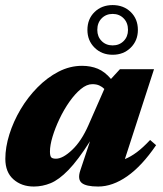

<svg xmlns="http://www.w3.org/2000/svg" viewBox="-20 -702 626 738"><path d="M288.5 -46.5 326 -159Q279.5 -86 243 -48.5Q206.5 -11 174.8 2Q143 15 110 15Q63 15 31.8 -12.5Q0.5 -40 0.5 -91.5Q0.5 -136 16 -185.5Q31.5 -235 59.2 -281.8Q87 -328.5 124.2 -366.2Q161.5 -404 205 -426.5Q248.5 -449 295.5 -449Q328.5 -449 355.8 -437.8Q383 -426.5 406.5 -398.5L441 -436H572L460 -90.5Q482.5 -99.5 506 -117Q529.5 -134.5 557 -164L580 -144Q525.5 -64 469 -24.5Q412.5 15 357.5 15Q310.5 15 294 1Q277.5 -13 288.5 -46.5ZM172 -119.5Q172 -103.5 176.5 -97.8Q181 -92 195 -92Q221.5 -92 257.2 -125.8Q293 -159.5 320 -221L381 -360Q373.5 -368 362.2 -373.2Q351 -378.5 335 -378.5Q313.5 -378.5 290.8 -359.8Q268 -341 246.8 -310.8Q225.5 -280.5 208.8 -245.2Q192 -210 182 -176.8Q172 -143.5 172 -119.5ZM413 -682.5Q455 -682.5 482.5 -655.8Q510 -629 510 -587Q510 -546 482.5 -518.8Q455 -491.5 413 -491.5Q371 -491.5 343.5 -518.8Q316 -546 316 -587Q316 -629 343.5 -655.8Q371 -682.5 413 -682.5ZM413 -527.5Q438.5 -527.5 455.2 -544.2Q472 -561 472 -587Q472 -614.5 455.2 -631.5Q438.5 -648.5 413 -648.5Q387.5 -648.5 370.8 -631.5Q354 -614.5 354 -587Q354 -561 370.8 -544.2Q387.5 -527.5 413 -527.5Z"/></svg>

Font: Newsreader Text ExtraBold
Style: Italic
Weight: 800
Italic angle: -17°
Designer: Hugues Gentile
Foundry: Production Type
Version: Version 1.001